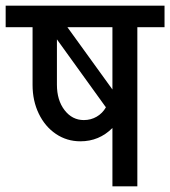

<svg xmlns="http://www.w3.org/2000/svg" viewBox="-55 -658 601 678"><path d="M526 -562H430V0H342V-206Q295 -159 229 -159Q181 -159 142.5 -185Q104 -211 82 -256.5Q60 -302 60 -358V-562H-35V-638H526ZM342 -342V-562H183ZM319 -279 146 -519V-359Q146 -304 173 -269Q200 -234 241 -234Q266 -234 286.5 -246Q307 -258 319 -279Z"/></svg>

Font: Akshar
Style: Regular
Weight: 400
Designer: Tall Chai
Foundry: Tall Chai
Version: Version 1.000